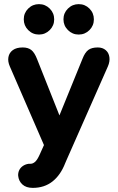

<svg xmlns="http://www.w3.org/2000/svg" viewBox="-20 -729 573 933"><path d="M118.6 67Q123 66.8 128.8 66.8Q139.1 66.8 149.3 58.4Q159.5 50 168.9 30.4L173.1 21.6L206.5 -52.6V5.6L28 -405.6Q17 -430.3 20.9 -451.5Q24.8 -472.8 42.4 -485.6Q60.1 -498.4 90.3 -498.4Q116.4 -498.4 132.2 -486Q147.9 -473.6 160.3 -441.5L284.3 -129.3H253L380.6 -442.7Q393 -474.6 409.5 -486.5Q425.9 -498.4 455 -498.4Q478.5 -498.4 493.6 -485.5Q508.7 -472.6 511.6 -451.3Q514.6 -430.1 504.3 -406.4L302.2 51.3L296.8 63.9Q274.4 121.8 234.9 152.9Q195.4 184 139.2 184Q107.1 184 88.9 167.4Q70.8 150.8 68.3 125.2Q67.3 111 73.2 98.4Q79.1 85.9 90.9 77.7Q102.7 69.4 118.6 67ZM95.5 -635.1Q95.5 -665.8 117.1 -687.4Q138.7 -708.9 169.4 -708.9Q200 -708.9 221.7 -687.3Q243.3 -665.6 243.3 -635Q243.3 -604.4 221.5 -582.7Q199.8 -561.1 169.3 -561.1Q138.5 -561.1 117 -582.9Q95.5 -604.6 95.5 -635.1ZM288.4 -635.1Q288.4 -665.8 310.2 -687.4Q332 -708.9 362.4 -708.9Q393.2 -708.9 414.7 -687.3Q436.2 -665.6 436.2 -635Q436.2 -604.4 414.6 -582.7Q393 -561.1 362.3 -561.1Q331.7 -561.1 310.1 -582.9Q288.4 -604.6 288.4 -635.1Z"/></svg>

Font: SN Pro Thin
Style: Regular
Weight: 200
Designer: Tobias Whetton
Foundry: Supernotes
Version: Version 1.003;Glyphs 3.3 (3324)